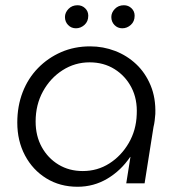

<svg xmlns="http://www.w3.org/2000/svg" viewBox="-20 -700 690 733"><path d="M276 13Q209 13 157 -19Q105 -51 75.5 -106.5Q46 -162 46 -232Q46 -295 66.5 -348Q87 -401 125 -440Q163 -479 213.5 -501Q264 -523 324 -523Q374 -523 419.5 -505.5Q465 -488 500 -455Q535 -422 555 -374Q575 -326 573 -265Q572 -252 570.5 -239.5Q569 -227 566 -215L532 0H462L478 -101H477Q442 -49 390 -18Q338 13 276 13ZM296 -47Q352 -47 397.5 -76Q443 -105 471.5 -154Q500 -203 502 -263Q505 -321 482 -365.5Q459 -410 417.5 -436Q376 -462 322 -462Q266 -462 219 -432Q172 -402 144 -351Q116 -300 116 -236Q116 -181 139.5 -138.5Q163 -96 203.5 -71.5Q244 -47 296 -47ZM447 -592Q429 -592 417 -604.5Q405 -617 405 -635Q405 -652 418.5 -666Q432 -680 453 -680Q470 -680 482 -668.5Q494 -657 494 -640Q494 -618 479.5 -605Q465 -592 447 -592ZM270 -592Q252 -592 240 -604.5Q228 -617 228 -635Q228 -652 241.5 -666Q255 -680 276 -680Q293 -680 305 -668.5Q317 -657 317 -640Q317 -618 302.5 -605Q288 -592 270 -592Z"/></svg>

Font: MuseoModerno Light
Style: Italic
Weight: 300
Italic angle: -9°
Designer: Pablo Cosgaya, Héctor Gatti, Marcela Romero, and the Authors of The MuseoModerno Project.
Foundry: Omnibus-Type Team
Version: Version 1.003